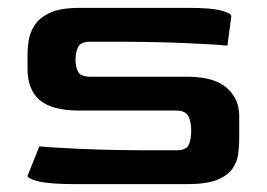

<svg xmlns="http://www.w3.org/2000/svg" viewBox="-20 -468 678 488"><path d="M173 0Q106 0 78 -7Q50 -14 50 -21L80 -96Q109 -93 186.5 -89.5Q264 -86 378 -86H428Q453 -86 459.5 -99.5Q466 -113 466 -136Q466 -159 458.5 -173Q451 -187 428 -187H182Q112 -187 81 -213.5Q50 -240 50 -293V-333Q50 -347 53 -366Q56 -385 68 -404Q80 -423 107 -435.5Q134 -448 182 -448H458Q518 -448 543 -441Q568 -434 568 -427L558 -352Q529 -355 451 -358.5Q373 -362 260 -362H210Q185 -362 178.5 -348.5Q172 -335 172 -317Q172 -298 178.5 -285.5Q185 -273 210 -273H456Q524 -273 556 -245Q588 -217 588 -174V-115Q588 -97 585.5 -77Q583 -57 571 -39.5Q559 -22 532 -11Q505 0 456 0Z"/></svg>

Font: Goldman
Style: Regular
Weight: 400
Designer: Jaikishan Patel
Version: Version 1.000; ttfautohint (v1.8.3)